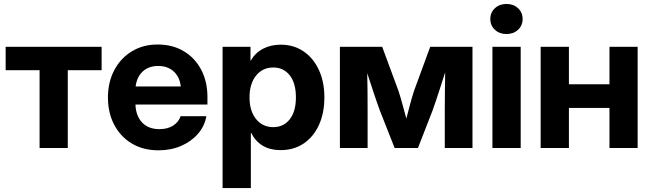

<svg xmlns="http://www.w3.org/2000/svg" viewBox="-20 -754 3319 978"><path d="M181.6 0V-396.5H8.8V-515.6H497.6V-396.5H325.2V0Z M787.6 11.7Q709.5 11.7 651.6 -22.9Q593.8 -57.6 561.8 -118.4Q529.8 -179.2 529.8 -257.3Q529.8 -335.9 562.3 -397Q594.7 -458 651.9 -492.7Q709 -527.3 782.7 -527.3Q858.9 -527.3 915.8 -493.4Q972.7 -459.5 1004.6 -399.2Q1036.6 -338.9 1036.6 -260.3V-221.7H669.9Q671.9 -164.6 703.6 -130.4Q735.4 -96.2 792 -96.2Q834 -96.2 862.1 -114.3Q890.1 -132.3 899.9 -162.1H1031.2Q1022 -110.8 987.8 -71.8Q953.6 -32.7 901.9 -10.5Q850.1 11.7 787.6 11.7ZM670.9 -313.5H900.9Q895.5 -361.8 865 -389.9Q834.5 -418 785.6 -418Q737.3 -418 707 -389.9Q676.8 -361.8 670.9 -313.5Z M1113.8 204.1V-515.6H1255.9V-445.8H1257.3Q1281.2 -485.8 1320.6 -506.1Q1359.9 -526.4 1410.2 -526.4Q1476.1 -526.4 1526.1 -492.4Q1576.2 -458.5 1604.2 -397.9Q1632.3 -337.4 1632.3 -258.3Q1632.3 -177.7 1604.5 -117.2Q1576.7 -56.6 1526.6 -22.9Q1476.6 10.7 1409.2 10.7Q1304.2 10.7 1259.3 -77.1H1257.8V204.1ZM1372.1 -106.4Q1424.3 -106.4 1455.8 -146.2Q1487.3 -186 1487.3 -258.3Q1487.3 -330.6 1455.8 -370.4Q1424.3 -410.2 1372.1 -410.2Q1317.4 -410.2 1284.2 -368.7Q1251 -327.1 1251 -258.3Q1251 -189 1284.2 -147.7Q1317.4 -106.4 1372.1 -106.4Z M1711.4 0V-515.6H1926.8L2009.8 -291Q2021 -256.3 2030.8 -219.7Q2040.5 -183.1 2049.8 -149.9Q2058.6 -183.1 2068.1 -219.7Q2077.6 -256.3 2088.9 -291L2171.4 -515.6H2386.7V0H2245.6V-191.9Q2245.6 -244.1 2246.3 -291.7Q2247.1 -339.4 2247.6 -385.7Q2232.4 -338.9 2216.8 -290Q2201.2 -241.2 2183.6 -191.9L2108.9 0H1990.2L1914.6 -191.9Q1897 -240.2 1881.3 -287.8Q1865.7 -335.4 1850.6 -381.3Q1851.6 -336.4 1852.1 -289.8Q1852.5 -243.2 1852.5 -191.9V0Z M2488.3 0V-515.6H2632.3V0ZM2560.1 -580.6Q2524.4 -580.6 2501 -602.3Q2477.5 -624 2477.5 -657.2Q2477.5 -690.4 2501 -712.2Q2524.4 -733.9 2560.1 -733.9Q2595.2 -733.9 2618.7 -712.2Q2642.1 -690.4 2642.1 -657.2Q2642.1 -624 2618.7 -602.3Q2595.2 -580.6 2560.1 -580.6Z M2877.9 -515.6V-324.7H3084.5V-515.6H3228V0H3084.5V-204.1H2877.9V0H2733.9V-515.6Z"/></svg>

Font: Inter Display
Style: Bold
Weight: 700
Designer: Rasmus Andersson
Foundry: rsms
Version: Version 4.001;git-9221beed3